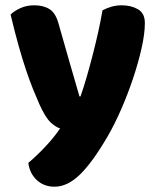

<svg xmlns="http://www.w3.org/2000/svg" viewBox="-20 -516 591 725"><path d="M128 -124Q117 -149 104.5 -180Q92 -211 78.5 -251Q65 -291 50.5 -342.5Q36 -394 20 -461Q34 -475 57.5 -485.5Q81 -496 109 -496Q144 -496 167 -481.5Q190 -467 201 -427Q221 -357 240.5 -288.5Q260 -220 280 -152H284Q296 -186 307.5 -226Q319 -266 330 -308.5Q341 -351 350.5 -393.5Q360 -436 367 -477Q384 -486 402 -491Q420 -496 440 -496Q475 -496 501 -481Q527 -466 527 -429Q527 -389 514.5 -333.5Q502 -278 482 -218.5Q462 -159 437 -102Q412 -45 387 -2Q330 96 282.5 142.5Q235 189 186 189Q146 189 119 164Q92 139 87 99Q119 72 151 38Q183 4 207 -31Q190 -36 170.5 -54.5Q151 -73 128 -124Z"/></svg>

Font: Baloo Da 2 ExtraBold
Style: Regular
Weight: 800
Designer: Noopur Datye, Sulekha Rajkumar and Ek Type
Foundry: Ek Type
Version: Version 1.640;hotconv 1.0.111;makeotfexe 2.5.65597; ttfautoh